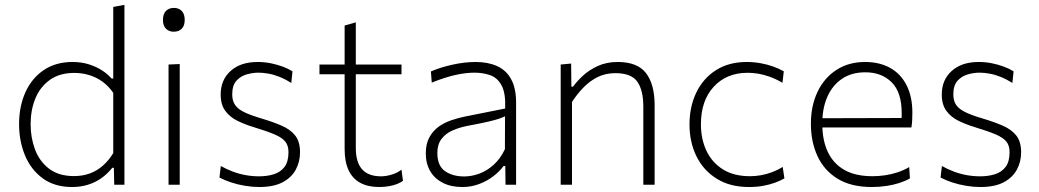

<svg xmlns="http://www.w3.org/2000/svg" viewBox="-20 -760 4275 790"><path d="M276.5 9.5Q204.5 9.5 155.8 -26.2Q107 -62 82.8 -120.8Q58.5 -179.5 58.5 -249Q58.5 -323 84.8 -380.8Q111 -438.5 160.2 -471.8Q209.5 -505 278.5 -505Q315 -505 346 -495.2Q377 -485.5 400.8 -469.8Q424.5 -454 439 -437H446V-494Q446 -557.5 446 -617Q446 -676.5 446 -731.5L492 -740Q492 -679 492 -618.8Q492 -558.5 492 -494V-220.5Q492 -159.5 492 -107.8Q492 -56 492 0H450L448.5 -69.5H442Q421.5 -44 396.5 -26.5Q371.5 -9 341.5 0.2Q311.5 9.5 276.5 9.5ZM284.5 -35.5Q321 -35.5 350.8 -46.8Q380.5 -58 404 -79Q427.5 -100 446 -130V-378Q427 -405.5 402 -423.8Q377 -442 347.2 -451Q317.5 -460 286 -460Q225 -460 185 -431.2Q145 -402.5 125.5 -354.8Q106 -307 106 -249Q106 -193.5 124.2 -144.8Q142.5 -96 182 -65.8Q221.5 -35.5 284.5 -35.5Z M673.5 0Q673.5 -56 673.5 -107.8Q673.5 -159.5 673.5 -220.5V-270.5Q673.5 -312 673.5 -349Q673.5 -386 673.5 -421.8Q673.5 -457.5 673.5 -494.5L719.5 -496.5Q719.5 -459.5 719.5 -423.5Q719.5 -387.5 719.5 -350Q719.5 -312.5 719.5 -270.5V-220.5Q719.5 -159.5 719.5 -107.8Q719.5 -56 719.5 0ZM694.5 -629.5Q675.5 -629.5 663 -641.8Q650.5 -654 650.5 -678Q650.5 -703 663 -715.2Q675.5 -727.5 695.5 -727.5Q715.5 -727.5 727.8 -715Q740 -702.5 740 -678Q740 -654 727.8 -641.8Q715.5 -629.5 694.5 -629.5Z M1047 9.5Q1018.5 9.5 988.2 4.5Q958 -0.5 930.8 -9.5Q903.5 -18.5 883 -29.5L888.5 -77Q911.5 -64 937.2 -54.2Q963 -44.5 990.5 -39.5Q1018 -34.5 1046.5 -34.5Q1079 -34.5 1106.5 -43Q1134 -51.5 1150.5 -73Q1167 -94.5 1167 -134.5Q1167 -161 1153.8 -177.5Q1140.5 -194 1109.2 -207.2Q1078 -220.5 1025 -236.5Q988.5 -247.5 957.2 -262.8Q926 -278 907 -303.8Q888 -329.5 888 -371Q888 -431.5 929 -468.2Q970 -505 1040 -505Q1067.5 -505 1093.8 -499.8Q1120 -494.5 1143 -486Q1166 -477.5 1183.5 -466.5L1178.5 -418.5Q1153.5 -434.5 1129.5 -444Q1105.5 -453.5 1083.5 -457.2Q1061.5 -461 1043 -461Q1021 -461 996 -454.2Q971 -447.5 953.2 -428.2Q935.5 -409 935.5 -371.5Q935.5 -345.5 947.2 -328.2Q959 -311 985.5 -298.2Q1012 -285.5 1056 -272.5Q1103 -258.5 1138.8 -243Q1174.5 -227.5 1194.5 -202.5Q1214.5 -177.5 1214.5 -133.5Q1214.5 -94.5 1197 -62Q1179.5 -29.5 1142.8 -10Q1106 9.5 1047 9.5Z M1540.5 9.5Q1494 9.5 1462.2 -7.8Q1430.5 -25 1414.2 -59.8Q1398 -94.5 1398 -146.5Q1398 -195.5 1398 -243Q1398 -290.5 1398 -333.5Q1398 -376.5 1398 -413.2Q1398 -450 1398 -477.5Q1398 -525.5 1398 -567.5Q1398 -609.5 1398 -655L1444 -668Q1444 -632 1444 -602.5Q1444 -573 1444 -543.2Q1444 -513.5 1444 -477.5V-151Q1444 -92.5 1469.8 -63.5Q1495.5 -34.5 1548 -34.5Q1568 -34.5 1591.5 -41.5Q1615 -48.5 1632 -62L1638 -16Q1629 -9 1614 -3Q1599 3 1580 6.2Q1561 9.5 1540.5 9.5ZM1294.5 -454.5V-494.5H1632V-454.5Q1580 -454.5 1527.2 -454.5Q1474.5 -454.5 1424.5 -454.5H1408.5Z M1882.5 9.5Q1835.5 9.5 1801.8 -7.8Q1768 -25 1750 -56Q1732 -87 1732 -129Q1732 -168.5 1746.8 -195.2Q1761.5 -222 1785 -238.8Q1808.5 -255.5 1836.5 -265Q1864.5 -274.5 1891 -280L2058.5 -313.5Q2061 -376.5 2044 -408.2Q2027 -440 1997.2 -450.5Q1967.5 -461 1932 -461Q1915 -461 1895.8 -458.8Q1876.5 -456.5 1855 -451.8Q1833.5 -447 1809 -439.2Q1784.5 -431.5 1756.5 -420L1753 -466Q1771 -474 1793.2 -481Q1815.5 -488 1839.8 -493.5Q1864 -499 1889 -502Q1914 -505 1937.5 -505Q1988 -505 2025.5 -488Q2063 -471 2083.2 -434Q2103.5 -397 2103.5 -338.5Q2103.5 -315.5 2103.5 -280Q2103.5 -244.5 2103.5 -211V-140Q2103.5 -108.5 2103.5 -74.5Q2103.5 -40.5 2103.5 0H2060L2059 -77H2052Q2035.5 -54.5 2009.8 -34.8Q1984 -15 1951.5 -2.8Q1919 9.5 1882.5 9.5ZM1890 -34Q1920.5 -34 1952 -45.5Q1983.5 -57 2011 -81.8Q2038.5 -106.5 2057.5 -146L2058 -281.5Q2049 -277 2034 -271.8Q2019 -266.5 1989 -259.5Q1959 -252.5 1905.5 -242.5Q1871 -236 1842.5 -223.5Q1814 -211 1796.8 -188.5Q1779.5 -166 1779.5 -131Q1779.5 -78 1810.8 -56Q1842 -34 1890 -34Z M2287 0Q2287 -56 2287 -107.8Q2287 -159.5 2287 -220.5V-270.5Q2287 -324.5 2287 -381.5Q2287 -438.5 2287 -494.5L2330 -498.5L2331 -403.5H2338Q2353 -425 2378.5 -448.5Q2404 -472 2439.8 -488.5Q2475.5 -505 2521.5 -505Q2603 -505 2638.2 -459Q2673.5 -413 2673.5 -327.5Q2673.5 -295 2673.5 -272Q2673.5 -249 2673.5 -220.5Q2673.5 -162.5 2673.5 -109.2Q2673.5 -56 2673.5 0H2627Q2627 -56 2627 -109Q2627 -162 2627 -219V-321Q2627 -389 2602.2 -424Q2577.5 -459 2512 -459Q2471.5 -459 2439.2 -443Q2407 -427 2380.8 -400Q2354.5 -373 2333.5 -340.5V-219Q2333.5 -159.5 2333.5 -107.8Q2333.5 -56 2333.5 0Z M3062 9.5Q2983.5 9.5 2928.8 -24.8Q2874 -59 2845.5 -117.2Q2817 -175.5 2817 -248Q2817 -321 2845 -379.2Q2873 -437.5 2925.8 -471.2Q2978.5 -505 3053 -505Q3081.5 -505 3109.2 -500Q3137 -495 3161.5 -486.2Q3186 -477.5 3205 -466.5L3199.5 -419.5Q3171.5 -435.5 3146.2 -444.5Q3121 -453.5 3098.8 -457Q3076.5 -460.5 3056.5 -460.5Q2969.5 -460.5 2916.8 -403.2Q2864 -346 2864 -248.5Q2864 -188.5 2886.5 -140.2Q2909 -92 2953.8 -63.5Q2998.5 -35 3066.5 -35Q3089.5 -35 3112.2 -39.2Q3135 -43.5 3157.2 -51.8Q3179.5 -60 3200.5 -73L3207.5 -26Q3192 -17 3170 -8.8Q3148 -0.5 3120.8 4.5Q3093.5 9.5 3062 9.5Z M3567.5 9.5Q3482.5 9.5 3427 -24.2Q3371.5 -58 3344 -116.8Q3316.5 -175.5 3316.5 -251Q3316.5 -325 3344 -382.5Q3371.5 -440 3421.8 -472.5Q3472 -505 3539.5 -505Q3599 -505 3642.8 -480.5Q3686.5 -456 3710.2 -409.2Q3734 -362.5 3734 -296.5Q3734 -279 3733.2 -264.5Q3732.5 -250 3730 -235.5L3689 -265.5Q3690 -273.5 3690 -281Q3690 -288.5 3690 -295.5Q3690 -380.5 3648.8 -421.5Q3607.5 -462.5 3540.5 -462.5Q3484 -462.5 3444.5 -435.8Q3405 -409 3384.2 -361.8Q3363.5 -314.5 3363.5 -254V-249Q3363.5 -183.5 3386 -135.2Q3408.5 -87 3454 -61Q3499.5 -35 3570 -35Q3595.5 -35 3621.5 -38.8Q3647.5 -42.5 3672.5 -50.8Q3697.5 -59 3721 -72.5L3724 -26Q3705 -15 3680.2 -7Q3655.5 1 3626.8 5.2Q3598 9.5 3567.5 9.5ZM3338 -235.5V-273.5L3699 -274.5L3730 -266.5V-235.5Z M4014 9.5Q3985.5 9.5 3955.2 4.5Q3925 -0.5 3897.8 -9.5Q3870.5 -18.5 3850 -29.5L3855.5 -77Q3878.5 -64 3904.2 -54.2Q3930 -44.5 3957.5 -39.5Q3985 -34.5 4013.5 -34.5Q4046 -34.5 4073.5 -43Q4101 -51.5 4117.5 -73Q4134 -94.5 4134 -134.5Q4134 -161 4120.8 -177.5Q4107.5 -194 4076.2 -207.2Q4045 -220.5 3992 -236.5Q3955.5 -247.5 3924.2 -262.8Q3893 -278 3874 -303.8Q3855 -329.5 3855 -371Q3855 -431.5 3896 -468.2Q3937 -505 4007 -505Q4034.5 -505 4060.8 -499.8Q4087 -494.5 4110 -486Q4133 -477.5 4150.5 -466.5L4145.5 -418.5Q4120.5 -434.5 4096.5 -444Q4072.5 -453.5 4050.5 -457.2Q4028.5 -461 4010 -461Q3988 -461 3963 -454.2Q3938 -447.5 3920.2 -428.2Q3902.5 -409 3902.5 -371.5Q3902.5 -345.5 3914.2 -328.2Q3926 -311 3952.5 -298.2Q3979 -285.5 4023 -272.5Q4070 -258.5 4105.8 -243Q4141.5 -227.5 4161.5 -202.5Q4181.5 -177.5 4181.5 -133.5Q4181.5 -94.5 4164 -62Q4146.5 -29.5 4109.8 -10Q4073 9.5 4014 9.5Z"/></svg>

Font: Commissioner Thin ExtraLight
Style: Regular
Weight: 250
Version: Version 1.000